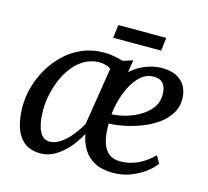

<svg xmlns="http://www.w3.org/2000/svg" viewBox="-105 -841 1054 973"><g transform="rotate(15 422.5 -355.0)"><path d="M519 -567.5 508.5 -503Q542 -532.5 582 -549.2Q622 -566 665.5 -567.5Q715.5 -568.5 747 -552Q778.5 -535.5 793.8 -507.2Q809 -479 809.5 -444.5Q810 -398 786.8 -362.2Q763.5 -326.5 725.8 -301Q688 -275.5 643.2 -259Q598.5 -242.5 556 -234.5Q513.5 -226.5 481.5 -226Q480 -179.5 488.8 -140.8Q497.5 -102 521 -78.8Q544.5 -55.5 587.5 -55.5Q634.5 -55.5 678.8 -76.2Q723 -97 759 -134L781 -95.5Q767.5 -75 736.8 -50.5Q706 -26 662.2 -8Q618.5 10 564.5 10Q508.5 10 470.5 -9.8Q432.5 -29.5 410.8 -64.2Q389 -99 381 -144Q367 -118 347 -90.8Q327 -63.5 302 -40.8Q277 -18 247.8 -4Q218.5 10 186 10Q132 10 99.2 -16.8Q66.5 -43.5 51.8 -90.2Q37 -137 37 -197Q37 -246 51 -298Q65 -350 92.8 -398Q120.5 -446 160.5 -484.2Q200.5 -522.5 252.8 -545Q305 -567.5 368 -567.5Q393 -567.5 419.2 -562.5Q445.5 -557.5 467 -551ZM369 -193.5 417 -495.5Q405 -505 388.2 -509.2Q371.5 -513.5 353.5 -513.5Q311.5 -512 278 -492.5Q244.5 -473 219 -440.8Q193.5 -408.5 176.8 -369Q160 -329.5 151.2 -287.5Q142.5 -245.5 142.5 -206.5Q142.5 -160.5 150.8 -127.5Q159 -94.5 174.8 -77Q190.5 -59.5 214 -59.5Q239 -59.5 262.5 -73.2Q286 -87 306.5 -108.2Q327 -129.5 343 -152.2Q359 -175 369 -193.5ZM642.5 -514.5Q606 -514.5 578 -491.8Q550 -469 530 -432.5Q510 -396 498.2 -354.2Q486.5 -312.5 483 -275Q517.5 -276 556.5 -287Q595.5 -298 630.2 -318.8Q665 -339.5 686.5 -369Q708 -398.5 707.5 -437Q707.5 -476 691 -495.2Q674.5 -514.5 642.5 -514.5ZM399.5 -720.5H651L642.5 -651.5H390.5Z"/></g></svg>

Font: Merriweather Light 18pt
Style: Italic
Weight: 400
Italic angle: -7.8°
Version: Version 2.101